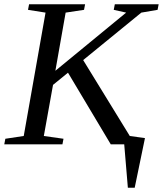

<svg xmlns="http://www.w3.org/2000/svg" viewBox="-32 -675 762 898"><path d="M486 0 286 -335 216 -278 173 -39 265 -26 260 0H-12L-7 -26L79 -39L181 -616L99 -629L104 -655H366L361 -629L275 -616L227 -344L558 -616L500 -629L505 -655H710L705 -629L629 -616L357 -394L575 -39L646 -29L598 203H566L549 0Z"/></svg>

Font: Libra Serif Modern
Style: Italic
Weight: 400
Italic angle: -12°
Designer: Stefan Peev, Context Ltd
Foundry: Stefan Peev, Context Ltd
Version: Version 1.000